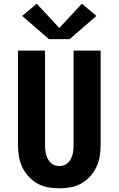

<svg xmlns="http://www.w3.org/2000/svg" viewBox="-20 -1008 640 1036"><path d="M300 8Q269 8 238.5 2.5Q208 -3 181.5 -18Q155 -33 134 -56Q113 -79 100 -106.5Q87 -134 82 -164.5Q77 -195 77 -226V-735H223V-226Q223 -213 224 -200Q225 -187 228.5 -174.5Q232 -162 238 -150.5Q244 -139 253 -130Q262 -121 274.5 -116.5Q287 -112 300 -112Q313 -112 325.5 -116.5Q338 -121 347 -130Q356 -139 362 -150.5Q368 -162 371.5 -174.5Q375 -187 376 -200Q377 -213 377 -226V-735H523V-226Q523 -195 518 -164.5Q513 -134 500 -106.5Q487 -79 466 -56Q445 -33 418.5 -18Q392 -3 361.5 2.5Q331 8 300 8ZM244 -797 100 -922 178 -988 300 -857 422 -988 500 -922 356 -797Z"/></svg>

Font: Iosevka SS04 Heavy Extended
Style: Regular
Weight: 900
Width: 7
Monospace: yes
Designer: Belleve Invis
Foundry: Belleve Invis
Version: Version 19.0.0; ttfautohint (v1.8.4)